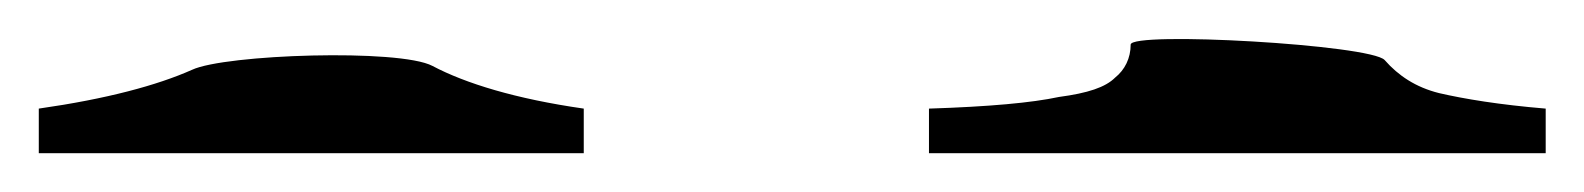

<svg xmlns="http://www.w3.org/2000/svg" viewBox="-44 -79 817 99"><path d="M179 -45C162 -54 72 -51 55 -43C37 -35 11 -28 -24 -23C-24 -23 -24 0 -24 0C-24 0 257 0 257 0C257 0 257 -23 257 -23C257 -23 257 -23 257 -23C222 -28 196 -36 179 -45ZM670 -48C663 -56 539 -63 539 -56C539 -49 536 -43 531 -39C526 -34 517 -31 502 -29C488 -26 466 -24 435 -23C435 -23 435 0 435 0C435 0 753 0 753 0C753 0 753 -23 753 -23C753 -23 753 -23 753 -23C729 -25 711 -28 698 -31C686 -34 677 -40 670 -48Z"/></svg>

Font: Only Serifs
Style: Regular
Weight: 500
Designer: Matt LaGrandeur
Version: Version 0.001